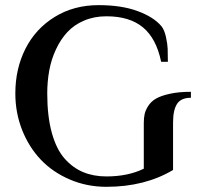

<svg xmlns="http://www.w3.org/2000/svg" viewBox="-20 -700 768 740"><path d="M390.1 20Q314.9 20 249.3 -8.1Q183.6 -36.1 137.7 -84.2Q91.8 -132.3 65.4 -198.7Q39.1 -265.1 39.1 -339.8Q39.1 -435.1 78.1 -512.2Q117.2 -589.4 190.9 -634.8Q264.6 -680.2 359.9 -680.2Q447.8 -680.2 509.8 -657.5Q571.8 -634.8 602.1 -599.1Q613.8 -584.5 619.6 -557.6Q625.5 -530.8 626.2 -512.2Q627 -493.7 627 -461.9H601.1Q582.5 -551.8 531 -594.5Q479.5 -637.2 390.1 -637.2Q342.8 -637.2 304 -620.6Q265.1 -604 239.3 -575.9Q213.4 -547.9 195.6 -509.5Q177.7 -471.2 169.9 -428.7Q162.1 -386.2 162.1 -339.8Q162.1 -252 179.7 -188.2Q197.3 -124.5 229.2 -88.6Q261.2 -52.7 301 -36.4Q340.8 -20 390.1 -20Q473.1 -20 534.2 -49.8V-226.1Q534.2 -245.1 537.4 -260Q540.5 -274.9 551.5 -292Q562.5 -309.1 581.5 -320.1Q600.6 -331.1 634.8 -338.6Q668.9 -346.2 715.8 -346.2V-323.2Q677.7 -323.2 662.4 -299.6Q647 -275.9 647 -228V-44.9Q538.1 20 390.1 20Z"/></svg>

Font: El Messiri SemiBold
Style: Regular
Weight: 600
Designer: Mohamed Gaber
Foundry: Kief Type Foundry
Version: Version 2.007;PS 002.007;hotconv 1.0.88;makeotf.lib2.5.64775